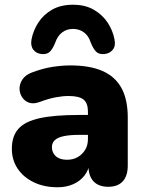

<svg xmlns="http://www.w3.org/2000/svg" viewBox="-20 -779 608 810"><path d="M223 11Q166 11 122.5 -10Q79 -31 54.5 -67.5Q30 -104 30 -151Q30 -205 58 -236Q86 -267 148 -280.5Q210 -294 313 -294H368V-210H313Q274 -210 248.5 -204.5Q223 -199 211 -187.5Q199 -176 199 -158Q199 -135 215.5 -120Q232 -105 263 -105Q288 -105 307.5 -116Q327 -127 339 -146.5Q351 -166 351 -192V-308Q351 -344 332.5 -359Q314 -374 269 -374Q245 -374 215 -368.5Q185 -363 148 -349Q121 -339 102 -346Q83 -353 72.5 -370Q62 -387 62.5 -407Q63 -427 75.5 -445Q88 -463 114 -473Q162 -491 202.5 -497Q243 -503 277 -503Q359 -503 412.5 -479.5Q466 -456 492.5 -407.5Q519 -359 519 -283V-81Q519 -37 498 -14Q477 9 437 9Q396 9 374.5 -14Q353 -37 353 -81V-107L359 -93Q354 -61 336 -38Q318 -15 289 -2Q260 11 223 11ZM156 -551Q133 -553 120.5 -569.5Q108 -586 113 -613Q120 -650 141.5 -683.5Q163 -717 199.5 -738Q236 -759 288 -759Q340 -759 376.5 -737.5Q413 -716 434.5 -683Q456 -650 463 -613Q469 -586 456 -569.5Q443 -553 420 -551Q397 -549 385 -561.5Q373 -574 363 -599Q354 -628 334 -642.5Q314 -657 288 -657Q262 -657 242.5 -642.5Q223 -628 213 -599Q203 -574 191 -561.5Q179 -549 156 -551Z"/></svg>

Font: Nunito ExtraLight Black
Style: Regular
Weight: 900
Version: Version 3.602